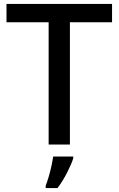

<svg xmlns="http://www.w3.org/2000/svg" viewBox="-20 -827 603 975"><path d="M335 -93H227V-714H13V-807H549V-714H335ZM352 -23Q343 6 320.5 50Q298 94 272 128H212V116Q219 98 227 71.5Q235 45 241 17Q247 -11 250 -32H352Z"/></svg>

Font: Noto Sans Telugu UI Medium
Style: Regular
Weight: 500
Designer: Jelle Bosma - Monotype Design Team
Foundry: Monotype Imaging Inc.
Version: Version 2.005; ttfautohint (v1.8.4.7-5d5b)